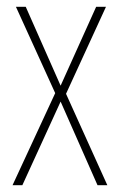

<svg xmlns="http://www.w3.org/2000/svg" viewBox="-20 -547 354 567"><path d="M143 -272 17 0H46L159 -247L268 0H297L175 -270L293 -527H264L159 -294L56 -527H27Z"/></svg>

Font: Noto Sans Devanagari ExtraCondensed Thin
Style: Regular
Weight: 100
Width: 2
Designer: Jelle Bosma - Monotype Design Team
Foundry: Monotype Imaging Inc.
Version: Version 2.004